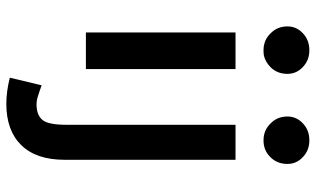

<svg xmlns="http://www.w3.org/2000/svg" viewBox="-210 -516 970 589"><g transform="rotate(90 274.5 -221.0)"><path d="M79.1 -459Q107.4 -459 191.4 -459Q191.4 -344.7 191.4 0Q163.1 0 79.1 0Q79.1 -115.2 79.1 -459ZM82 -566.4Q60.5 -586.9 60.5 -618.2Q60.5 -646.5 82 -666Q102.5 -685.5 133.8 -685.5Q164.1 -685.5 184.6 -666Q206.1 -646.5 206.1 -618.2Q206.1 -586.9 185.5 -566.4Q169.9 -550.8 149.4 -545.9Q141.6 -544.9 133.8 -544.9Q102.5 -544.9 82 -566.4ZM217.8 233.4Q223.6 209 241.2 135.7Q256.8 141.6 272.5 146.5Q287.1 151.4 299.8 151.4Q333 151.4 347.7 132.8Q362.3 115.2 362.3 59.6Q362.3 -113.3 362.3 -459Q388.7 -459 469.7 -459Q469.7 -328.1 469.7 65.4Q469.7 152.3 424.8 198.2Q379.9 244.1 297.9 244.1Q260.7 244.1 217.8 233.4ZM358.4 -566.4Q336.9 -586.9 336.9 -618.2Q336.9 -646.5 358.4 -666Q378.9 -685.5 410.2 -685.5Q440.4 -685.5 460.9 -666Q482.4 -646.5 482.4 -618.2Q482.4 -586.9 461.9 -566.4Q441.4 -544.9 410.2 -544.9Q378.9 -544.9 358.4 -566.4Z"/></g></svg>

Font: Alata=Ham
Style: Regular
Weight: 400
Designer: Spyros Zevelakis, Eben Sorkin
Version: Version 1.004